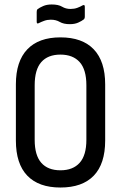

<svg xmlns="http://www.w3.org/2000/svg" viewBox="-20 -830 541 858"><path d="M250 8Q153 8 102 -45Q51 -98 51 -202V-453Q51 -556 102 -609.5Q153 -663 250 -663Q348 -663 399 -609.5Q450 -556 450 -453V-202Q450 -98 399 -45Q348 8 250 8ZM250 -69Q306 -69 336 -102.5Q366 -136 366 -205V-449Q366 -519 336 -552.5Q306 -586 250 -586Q194 -586 164.5 -552.5Q135 -519 135 -449V-205Q135 -136 164.5 -102.5Q194 -69 250 -69ZM292 -722Q264 -722 247 -732Q230 -742 207 -742Q191 -742 177.5 -737Q164 -732 154 -727Q144 -721 144 -733V-777Q144 -786 148 -789Q157 -796 173 -803Q189 -810 211 -810Q241 -810 257.5 -800Q274 -790 295 -790Q312 -790 325.5 -795Q339 -800 349 -806Q359 -811 359 -800V-756Q359 -747 354 -743Q345 -736 329.5 -729Q314 -722 292 -722Z"/></svg>

Font: Sofia Sans Condensed Medium
Style: Regular
Weight: 500
Designer: Botio Nikoltchev, Ani Petrova
Foundry: lettersoup
Version: Version 4.101; ttfautohint (v1.8.4.7-5d5b)